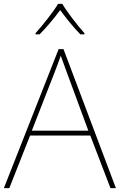

<svg xmlns="http://www.w3.org/2000/svg" viewBox="-20 -1035 617 989"><path d="M301 -1015H279C255 -974 200 -905 163 -864V-858H184C221 -895 262 -945 290 -983C318 -945 357 -895 394 -858H415V-864C378 -905 325 -974 301 -1015ZM549 -66H577L307 -782H282L0 -66H28L135 -337H445ZM325 -660 435 -362H144L260 -659C270 -686 283 -718 293 -748C306 -711 317 -683 325 -660Z"/></svg>

Font: Noto Sans Malayalam UI Thin
Style: Regular
Weight: 100
Designer: Jelle Bosma - Monotype Design Team
Foundry: Monotype Imaging Inc.
Version: Version 2.104